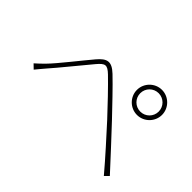

<svg xmlns="http://www.w3.org/2000/svg" viewBox="-112 -988 1223 1223"><g transform="rotate(45 500.0 -376.0)"><path d="M686 -588C686 -634 723 -671 769 -671C815 -671 852 -634 852 -588C852 -542 815 -505 769 -505C723 -505 686 -542 686 -588ZM656 -588C656 -526 707 -475 769 -475C831 -475 882 -526 882 -588C882 -650 831 -701 769 -701C707 -701 656 -650 656 -588ZM71 -242 100 -214C113 -229 133 -255 151 -275C201 -331 298 -452 354 -518C394 -565 411 -570 456 -527C504 -481 601 -380 658 -318C728 -241 820 -140 895 -51L922 -78C845 -161 748 -268 680 -339C623 -399 528 -499 474 -550C415 -606 380 -595 333 -540C276 -473 180 -349 130 -298C108 -276 93 -261 71 -242Z"/></g></svg>

Font: Harano Aji Gothic CN ExtraLight
Style: Regular
Weight: 250
Foundry: Masamichi Hosoda
Version: HaranoAjiGothicCN-ExtraLight version 20230610;ttx 4.39.4